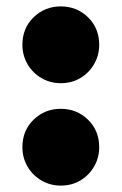

<svg xmlns="http://www.w3.org/2000/svg" viewBox="-20 -565 380 600"><path d="M170 15Q137 15 109.5 -1Q82 -17 66 -44.5Q50 -72 50 -105Q50 -157 85 -191Q120 -225 170 -225Q220 -225 255 -191Q290 -157 290 -105Q290 -72 274 -44.5Q258 -17 231 -1Q204 15 170 15ZM170 -305Q137 -305 109.5 -321Q82 -337 66 -364.5Q50 -392 50 -425Q50 -477 85 -511Q120 -545 170 -545Q220 -545 255 -511Q290 -477 290 -425Q290 -392 274 -364.5Q258 -337 231 -321Q204 -305 170 -305Z"/></svg>

Font: Golos Text Black
Style: Regular
Weight: 900
Designer: A.Korolkova, Vitaly Kuzmin
Foundry: ParaType Ltd
Version: Version 2.004